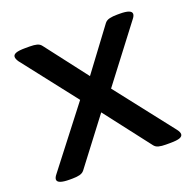

<svg xmlns="http://www.w3.org/2000/svg" viewBox="-100 -626 732 729"><g transform="rotate(-20 266.5 -261.5)"><path d="M62 2Q13 2 13 -16Q13 -24 22 -35L203 -269L33 -487Q25 -499 25 -507Q25 -516 36.5 -520.5Q48 -525 75 -525H92Q110 -525 121.5 -522Q133 -519 140 -509L269 -341L395 -510Q402 -519 415 -522Q428 -525 445 -525H456Q504 -525 504 -507Q504 -499 495 -488L328 -269L510 -36Q519 -24 519 -16Q519 -7 507.5 -2.5Q496 2 468 2H451Q434 2 422 -1Q410 -4 403 -14L262 -197L122 -13Q115 -4 102.5 -1Q90 2 73 2Z"/></g></svg>

Font: Asap Semi Expanded Medium
Style: Regular
Weight: 500
Width: 6
Designer: Pablo Cosgaya
Foundry: Omnibus-Type
Version: Version 3.001; ttfautohint (v1.8.4.7-5d5b)